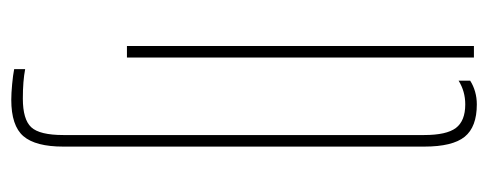

<svg xmlns="http://www.w3.org/2000/svg" viewBox="-276 -368 845 332"><g transform="rotate(90 146.0 -202.5)"><path d="M60 0V-600H80V0ZM100 195V176Q110.5 178 123 179Q135.5 180 151 180Q187 180 200.5 165.5Q214 151 214 110V-514Q214 -552.5 201.8 -568.8Q189.5 -585 161 -585Q138.5 -585 120 -573.5V-593.5Q128.5 -599 139 -602Q149.5 -605 161 -605Q200 -605 217 -584Q234 -563 234 -514V110Q234 158 216 179Q198 200 153 200Q142 200 126 198.5Q110 197 100 195Z"/></g></svg>

Font: Big Shoulders Stencil Display SC Thin
Style: Regular
Weight: 100
Designer: Patric King
Foundry: XO Type Co
Version: Version 2.001